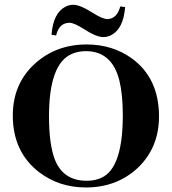

<svg xmlns="http://www.w3.org/2000/svg" viewBox="-20 -784 728 813"><path d="M346.7 -595.7Q216.8 -595.7 127 -513.7Q34.2 -428.7 34.2 -294.9Q34.2 -141.6 144.5 -55.7Q229.5 9.8 343.8 9.8Q473.6 9.8 562.5 -72.3Q653.3 -158.2 653.3 -291Q653.3 -452.1 539.1 -536.1Q457 -595.7 346.7 -595.7ZM346.7 -18.6Q247.1 -18.6 211.9 -109.4Q187.5 -173.8 187.5 -291Q187.5 -514.6 284.2 -555.7Q310.5 -567.4 343.8 -567.4Q454.1 -567.4 485.4 -443.4Q500 -383.8 500 -295.9Q500 -87.9 421.9 -38.1Q391.6 -18.6 346.7 -18.6ZM290 -763.7Q319.3 -763.7 371.1 -730.5Q414.1 -703.1 435.5 -703.1Q475.6 -705.1 489.3 -756.8L509.8 -753.9Q502.9 -662.1 450.2 -634.8Q434.6 -627 417 -627Q387.7 -627 335 -661.1Q293.9 -687.5 274.4 -687.5Q232.4 -687.5 218.8 -638.7Q218.8 -635.7 217.8 -633.8L198.2 -636.7Q205.1 -729.5 257.8 -755.9Q273.4 -763.7 290 -763.7Z"/></svg>

Font: Abhaya Libre ExtraBold
Style: Regular
Weight: 800
Designer: Pushpananda Ekanayake, Sol Matas, Pathum Egodawatta
Foundry: Mooniak
Version: Version 1.050 ; ttfautohint (v1.6)